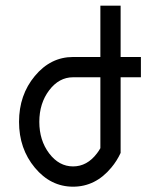

<svg xmlns="http://www.w3.org/2000/svg" viewBox="-20 -665 578 694"><path d="M244.1 -63.5Q294.9 -63.5 330.6 -110.8Q337.4 -119.6 342.8 -129.4V-385.7H244.1Q193.4 -385.7 157.7 -338.6Q122.1 -291.5 122.1 -224.6Q122.1 -157.7 157.7 -110.6Q193.4 -63.5 244.1 -63.5ZM244.1 9.8Q163.1 9.8 106 -58.8Q48.8 -127.4 48.8 -224.6Q48.8 -321.8 106 -390.4Q163.1 -459 244.1 -459H342.8V-644.5H416V-459H489.3V-385.7H416V-112.3Q402.8 -83.5 382.3 -59.1Q325.2 9.8 244.1 9.8Z"/></svg>

Font: Catrinity
Style: Regular
Weight: 400
Designer: Alexander Lange
Foundry: High-Logic / Made with FontCreator
Version: Version 2.090;May 20, 2024;FontCreator 15.0.0.2974 64-bit